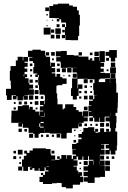

<svg xmlns="http://www.w3.org/2000/svg" viewBox="-20 -797 706 1055"><path d="M101 -101H81V-121H97V-122H80H42V-160H43V-189H72V-190H78V-214H103V-219H139V-197H142V-210H160V-194H174V-184H194V-163H197V-185H218V-189H199V-213H218V-220H200V-242H222V-224H225V-247H227V-273H223V-277H197V-304H194V-330H190V-372H193V-385H188V-374H174V-388H185V-393H163V-429H168V-451H161V-461H141V-481H158V-484H134V-458H115V-452H132V-430H115V-420H130V-402H115V-389H129V-373H118V-367H137V-341H141V-332H162V-310H141V-306H166V-276H137V-275H114V-273H133V-249H109V-268H106V-246H76V-268H71V-251H51V-271H68V-274H49V-273H44V-248H18V-273H13V-309H40V-329H39V-354H34V-408H38V-434H67V-465H77V-485H105V-465H108V-484H134V-518H158V-524H204V-518H228V-492H232V-510H250V-492H232V-485H255V-457H257V-434H260V-452H282V-430H264V-423H283V-399H264V-394H284V-376H291V-391H311V-373H323V-366H346V-336H323V-329H296V-326H290V-310V-284H294V-256H296V-224H324V-196H330V-202H338V-224H384V-209H399V-193H392V-192H412V-183H433V-160H436V-186H466V-156H440V-152H462V-130H440V-122H415V-120H430V-102H412V-117H410V-92H380H375V-67H348V-64H346V-36H316V-63H289H253V-67H227V-90H226V-66H200V-62H192V-40H170V-62H162V-40H140V-62H162V-67H137V-94H134V-95H105V-117H101ZM613 -459H589V-480H580V-490H560V-512H580V-522H622V-480H613ZM402 -250H380V-270H370V-312H376V-336V-366H404V-392H402V-399H379V-423H402V-424H374V-425H348V-424H314V-452H312V-459H289V-483H312V-487H287V-515H315V-517H347V-495H385V-492H412V-486H436V-469V-486H466V-469H475V-477H487V-465H479V-464H498V-484H524V-463H526V-486V-516H556V-486V-456H533V-452H552V-430H533V-420H550V-402H532V-397H557V-395H585V-367H557V-365H531V-361H523V-346H558V-364H584V-339H585V-367H617V-339H619V-309V-288H628V-234H627V-205H625V-177H615V-160H620V-122H618V-94H584V-122H582V-130H560V-152H582V-156H557V-155H555V-127H527V-150H524V-128H498V-150H491V-131H471V-151H490V-159H469V-183H482V-186H466V-216H482V-219H469V-243H490V-250H470V-272H492V-252H498V-274H512V-275H495V-302H492V-340H499V-361H491V-362H462V-364H438H406V-336V-312H409V-333H433V-309H412V-270H402ZM523 -489H499V-513H523ZM281 -491H261V-511H281ZM430 -492H412V-510H430ZM488 -494H474V-508H488ZM579 -463H563V-479H579ZM276 -466H266V-476H276ZM613 -429H589V-453H613ZM308 -434H294V-448H308ZM158 -434H144V-448H158ZM617 -395H585V-427H617ZM373 -399H349V-423H373ZM342 -400H320V-422H342ZM310 -402H292V-420H310ZM157 -405H145V-417H157ZM576 -406H566V-416H576ZM614 -368H588V-394H614ZM402 -370H380V-392H402ZM113 -378V-387H110V-378ZM366 -376H356V-386H366ZM156 -376H146V-386H156ZM334 -378H328V-384H334ZM462 -340H440V-362H462ZM160 -342H142V-360H160ZM489 -343H473V-359H489ZM188 -344H174V-358H188ZM458 -314H444V-328H458ZM188 -314H174V-328H188ZM485 -317H477V-325H485ZM192 -280H170V-302H192ZM458 -284H444V-298H458ZM427 -285H415V-297H427ZM486 -286H476V-296H486ZM163 -249H139V-273H163ZM461 -251H441V-271H461ZM190 -252H172V-270H190ZM218 -254H204V-268H218ZM427 -255H415V-267H427ZM191 -221H171V-241H191ZM99 -223H83V-239H99ZM129 -223H113V-239H129ZM157 -225H145V-237H157ZM66 -226H56V-236H66ZM461 -191H441V-211H461ZM67 -195H55V-207H67ZM186 -196H176V-206H186ZM227 -158V-178H225V-158ZM587 -160V-173H586V-160ZM203 -155H224V-157H203ZM203 -121H220V-127H203ZM552 -100H530V-122H552ZM580 -102H562V-120H580ZM200 -100V-96H220V-101H201V-119H196V-100ZM458 -104H444V-118H458ZM517 -105H505V-117H517ZM486 -106H476V-116H486ZM102 140H80V118H101V79H111V59H125V47H113V31H129V43H142V30H160V18H202H232V22H258V49H261V57H283V81H261V83H283V81H307V76H294V62H308V75H317V55H345V75H348V56H374V76H381V59H397V52H378V26H397V24H376V-6H400V-12H410V-32H428V-41H411V-61H430V-72H438V-94H464V-98H498V-75H503V-89H519V-73H505V-68H521V-71H530V-92H552V-72H578V-73H563V-89H579V-74H588V-94H614V-74H624V-44V2H622V30H614V52H588V30H583V51H559V27H580V19H561V-1H578V-5H555H535V-3H553V21H535V25H555V53H529V85H555V113H532V114H556V143H557V175H530V178H500V208H462V201H439V177H462V171H439V147H463V170V141H439V117H463V111H468V86H493V81H469V61H464V82H438V63H433V81H409V63H401V79H384V84H406V114H384V118H402V140H410V160H411V149H431V169H420V174H436V204H420V218H380V238H342V231H319V209H311V208H292V210H266V214H216V203H197V175H216V165H205V153H217V164H227V145H246V139H231V123H225V143H197V127H193V141H169V127H158V136H144V122H153V120H134V142H108V119H102ZM100 -72H82V-90H100ZM128 -74H114V-88H128ZM395 -77H387V-85H395ZM423 -79H419V-83H423ZM311 -41H291V-61H311ZM248 -44H234V-58H248ZM217 -45H205V-57H217ZM277 -45H265V-57H277ZM394 -48H388V-54H394ZM398 -14H384V-28H398ZM104 52H78V26H104ZM279 47H263V31H279ZM68 46H54V32H68ZM552 80H530V58H552ZM69 77H53V61H69ZM608 76H594V62H608ZM578 76H564V62H578ZM96 74H86V64H96ZM584 112H558V86H584ZM496 108V87H494V108ZM527 108V87H526V108ZM462 110H440V88H462ZM96 104H86V94H96ZM426 104H416V94H426ZM584 142H558V116H584ZM235 119H250V117H235ZM425 133H417V125H425ZM338 -587H320V-605H337V-648H343V-669H342V-688V-673H316V-691H306V-679H292V-693H304V-697H280V-698H251V-728V-764H272V-773H298V-777H360V-767H380V-760H403V-740H413V-716H419V-656H414V-652H415V-600H409V-576H369V-577H340V-604H338ZM249 -736H229V-756H249ZM243 -712H235V-720H243ZM272 -683H266V-689H272ZM241 -684H237V-688H241ZM307 -648H291V-664H307ZM337 -648H321V-664H337ZM242 -653H236V-659H242ZM258 -607H220V-645H258ZM314 -611H284V-641H314ZM278 -617H260V-635H278ZM336 -619H322V-633H336ZM310 -585H288V-607H310ZM279 -586H259V-606H279Z"/></svg>

Font: Rubik Storm
Style: Regular
Weight: 400
Designer: Hubert and Fischer, NaN
Foundry: Hubert and Fischer, NaN
Version: Version 2.201